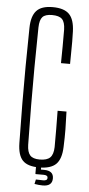

<svg xmlns="http://www.w3.org/2000/svg" viewBox="-60 -839 449 969"><g transform="rotate(5 164.0 -354.5)"><path d="M168 7Q110 7 85 -19.5Q60 -46 59 -107Q57 -211 56.5 -305.5Q56 -400 56.5 -494Q57 -588 59 -691Q60 -750 85 -777.5Q110 -805 167 -805Q225 -805 251 -778.5Q277 -752 279 -691Q280 -671 280 -640Q280 -609 279.5 -578Q279 -547 279 -527H233Q234 -568 234 -612Q234 -656 234 -697Q233 -735 218 -750Q203 -765 167 -765Q133 -765 119 -750Q105 -735 104 -697Q102 -591 101.5 -495.5Q101 -400 101.5 -304Q102 -208 104 -102Q105 -65 119.5 -49Q134 -33 168 -33Q205 -33 221 -49Q237 -65 238 -102Q238 -146 238 -193.5Q238 -241 237 -286H282Q284 -239 284.5 -196.5Q285 -154 283 -107Q281 -46 254.5 -19.5Q228 7 168 7ZM195 96Q187 96 175 95Q163 94 153 92L158 69Q165 69 176 69.5Q187 70 195 70Q216 70 216 56Q216 42 195 42H155L153 40V-6H179V17H195Q243 17 243 56Q243 96 195 96Z"/></g></svg>

Font: Big Shoulders Display Light
Style: Regular
Weight: 300
Designer: Patric King
Foundry: XO Type Co
Version: Version 1.000; ttfautohint (v1.8.2)